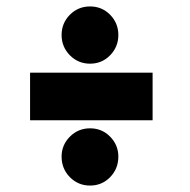

<svg xmlns="http://www.w3.org/2000/svg" viewBox="-20 -604 590 597"><path d="M260 -406Q223 -406 197.2 -432.2Q171.5 -458.5 171.5 -495Q171.5 -532 197.2 -558Q223 -584 260 -584Q297 -584 322.5 -558Q348 -532 348 -495Q348 -458.5 322.5 -432.2Q297 -406 260 -406ZM73.5 -230V-378H454.5V-230ZM260 -27Q223 -27 197.2 -53.2Q171.5 -79.5 171.5 -117Q171.5 -153 197.2 -179Q223 -205 260 -205Q297 -205 322.5 -179Q348 -153 348 -117Q348 -79.5 322.5 -53.2Q297 -27 260 -27Z"/></svg>

Font: Trispace SemiCondensed ExtraBold
Style: Regular
Weight: 800
Width: 4
Designer: Tyler Finck
Foundry: Etcetera Type Company
Version: Version 1.210; ttfautohint (v1.8.3)